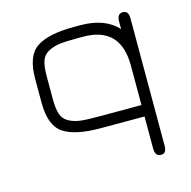

<svg xmlns="http://www.w3.org/2000/svg" viewBox="-96 -552 821 825"><g transform="rotate(-15 314.5 -139.5)"><path d="M133.8 -277.3V-172.9Q133.8 -130.9 142.1 -106.4Q150.4 -82 173.3 -69.8Q196.3 -57.6 223.1 -54.2Q250 -50.8 299.8 -50.8H495.1V-226.6Q495.1 -399.4 329.1 -399.4H300.8Q251 -399.4 224.1 -396Q197.3 -392.6 173.8 -380.4Q150.4 -368.2 142.1 -343.8Q133.8 -319.3 133.8 -277.3ZM83 -171.9V-278.3Q83 -380.9 135.7 -415.5Q188.5 -450.2 300.8 -450.2H329.1Q439.5 -450.2 495.1 -388.7V-422.9Q495.1 -457 520.5 -457Q545.9 -457 545.9 -423.8V143.6Q545.9 177.7 522.5 177.7Q495.1 177.7 495.1 143.6V0H299.8Q187.5 0 135.3 -34.7Q83 -69.3 83 -171.9Z"/></g></svg>

Font: Jura
Style: Book
Weight: 400
Version: Version 2.3